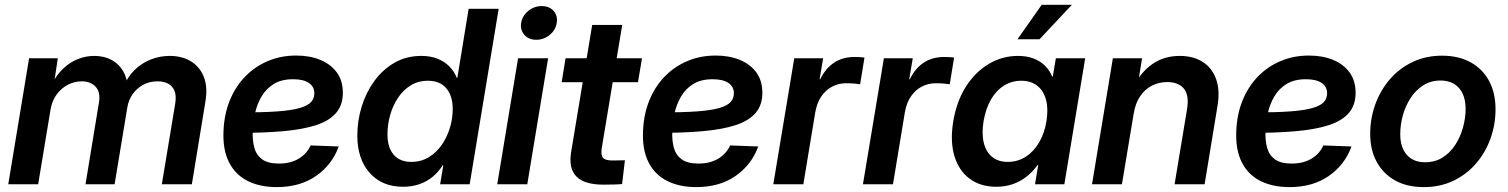

<svg xmlns="http://www.w3.org/2000/svg" viewBox="-20 -764 6250 796"><path d="M14.2 0 100.6 -522.5H219.7L202.1 -405.8L192.4 -409.7Q212.9 -452.1 241.5 -479.2Q270 -506.3 303.2 -519.3Q336.4 -532.2 370.6 -532.2Q412.1 -532.2 442.9 -515.4Q473.6 -498.5 490.7 -468.8Q507.8 -439 508.8 -399.9L493.7 -408.2Q510.7 -447.8 539.6 -475.3Q568.4 -502.9 605.5 -517.6Q642.6 -532.2 683.6 -532.2Q734.4 -532.2 771.2 -510Q808.1 -487.8 825 -445.3Q841.8 -402.8 831.5 -342.3L775.4 0H650.9L706.1 -332.5Q711.9 -366.7 703.4 -387.5Q694.8 -408.2 676.3 -417.5Q657.7 -426.8 633.3 -426.8Q600.1 -426.8 573.7 -412.6Q547.4 -398.4 530 -373.8Q512.7 -349.1 507.8 -318.4L455.1 0H334.5L390.1 -338.4Q397.5 -380.9 377 -403.8Q356.4 -426.8 318.4 -426.8Q289.1 -426.8 261.7 -412.8Q234.4 -398.9 215.1 -372.6Q195.8 -346.2 189.5 -309.6L138.2 0Z M1127 11.7Q1057.1 11.7 1006.1 -14.2Q955.1 -40 929 -92.3Q902.8 -144.5 906.7 -222.7Q909.7 -291.5 933.1 -348.6Q956.5 -405.8 997.1 -447.3Q1037.6 -488.8 1091.3 -511.2Q1145 -533.7 1208 -533.7Q1264.2 -533.7 1307.6 -515.9Q1351.1 -498 1376.2 -463.9Q1401.4 -429.7 1401.4 -379.4Q1401.4 -328.1 1373 -295.4Q1344.7 -262.7 1289.6 -244.9Q1234.4 -227.1 1153.1 -220Q1071.8 -212.9 965.3 -212.9L979.5 -297.9Q1071.3 -297.9 1130.6 -302.2Q1189.9 -306.6 1223.4 -316.4Q1256.8 -326.2 1270 -341.3Q1283.2 -356.4 1283.2 -377.4Q1283.2 -404.8 1260.5 -420.2Q1237.8 -435.5 1195.3 -435.5Q1147.5 -435.5 1115.7 -416.3Q1084 -397 1064.9 -365Q1045.9 -333 1037.4 -294.7Q1028.8 -256.3 1027.8 -218.3Q1026.4 -181.6 1034.4 -151.6Q1042.5 -121.6 1066.4 -103.8Q1090.3 -85.9 1136.2 -85.9Q1185.5 -85.9 1219.2 -106.7Q1252.9 -127.4 1267.6 -161.1L1384.3 -156.7Q1356.9 -81.1 1290.5 -34.7Q1224.1 11.7 1127 11.7Z M1651.4 10.3Q1563.5 10.3 1512.5 -47.4Q1461.4 -105 1461.4 -202.1Q1461.4 -263.7 1479.5 -322.3Q1497.6 -380.9 1532 -428.2Q1566.4 -475.6 1615.5 -503.9Q1664.6 -532.2 1726.6 -532.2Q1765.1 -532.2 1794.2 -520.5Q1823.2 -508.8 1843.3 -488.3Q1863.3 -467.8 1874 -440.9H1876L1922.9 -727.5H2047.4L1927.2 0H1804.7L1817.9 -78.6H1815.4Q1796.4 -49.3 1771.7 -29.5Q1747.1 -9.8 1716.8 0.2Q1686.5 10.3 1651.4 10.3ZM1685.1 -92.8Q1725.6 -92.8 1757.3 -112.1Q1789.1 -131.3 1811.3 -163.3Q1833.5 -195.3 1845.2 -234.1Q1856.9 -272.9 1856.9 -312Q1856.9 -366.7 1830.3 -397.9Q1803.7 -429.2 1754.4 -429.2Q1713.4 -429.2 1682.1 -409.7Q1650.9 -390.1 1629.6 -357.9Q1608.4 -325.7 1597.4 -286.4Q1586.4 -247.1 1586.4 -207Q1586.4 -152.3 1612.1 -122.6Q1637.7 -92.8 1685.1 -92.8Z M2041.5 0 2127.9 -522.5H2252.4L2166 0ZM2203.1 -599.1Q2171.9 -599.1 2154.1 -619.4Q2136.2 -639.6 2140.6 -668.9Q2145.5 -698.7 2170.2 -718.8Q2194.8 -738.8 2226.1 -738.8Q2257.3 -738.8 2275.1 -718.8Q2293 -698.7 2288.1 -668.9Q2283.7 -639.6 2259 -619.4Q2234.4 -599.1 2203.1 -599.1Z M2641.6 -522.5 2625 -423.3H2308.6L2324.7 -522.5ZM2435.1 -660.6H2559.6L2474.6 -148.9Q2470.2 -121.1 2480 -109.9Q2489.7 -98.6 2519.5 -98.6Q2530.3 -98.6 2545.7 -99.1Q2561 -99.6 2570.8 -99.6L2559.1 -1Q2543.9 0.5 2522.9 1Q2502 1.5 2481.9 1.5Q2402.8 1.5 2369.9 -32Q2336.9 -65.4 2347.7 -132.8Z M2866.2 11.7Q2796.4 11.7 2745.4 -14.2Q2694.3 -40 2668.2 -92.3Q2642.1 -144.5 2646 -222.7Q2648.9 -291.5 2672.4 -348.6Q2695.8 -405.8 2736.3 -447.3Q2776.9 -488.8 2830.6 -511.2Q2884.3 -533.7 2947.3 -533.7Q3003.4 -533.7 3046.9 -515.9Q3090.3 -498 3115.5 -463.9Q3140.6 -429.7 3140.6 -379.4Q3140.6 -328.1 3112.3 -295.4Q3084 -262.7 3028.8 -244.9Q2973.6 -227.1 2892.3 -220Q2811 -212.9 2704.6 -212.9L2718.8 -297.9Q2810.5 -297.9 2869.9 -302.2Q2929.2 -306.6 2962.6 -316.4Q2996.1 -326.2 3009.3 -341.3Q3022.5 -356.4 3022.5 -377.4Q3022.5 -404.8 2999.8 -420.2Q2977.1 -435.5 2934.6 -435.5Q2886.7 -435.5 2855 -416.3Q2823.2 -397 2804.2 -365Q2785.2 -333 2776.6 -294.7Q2768.1 -256.3 2767.1 -218.3Q2765.6 -181.6 2773.7 -151.6Q2781.7 -121.6 2805.7 -103.8Q2829.6 -85.9 2875.5 -85.9Q2924.8 -85.9 2958.5 -106.7Q2992.2 -127.4 3006.8 -161.1L3123.5 -156.7Q3096.2 -81.1 3029.8 -34.7Q2963.4 11.7 2866.2 11.7Z M3186 0 3272.9 -522.5H3392.6L3377.9 -435.5H3380.4Q3402.3 -480.5 3438 -504.2Q3473.6 -527.8 3522.9 -527.8Q3535.2 -527.8 3545.9 -527.1Q3556.6 -526.4 3564 -525.4L3545.9 -414.6Q3538.6 -416 3522.2 -417.5Q3505.9 -418.9 3487.8 -418.9Q3457.5 -418.9 3430.7 -405.3Q3403.8 -391.6 3385.3 -364.7Q3366.7 -337.9 3359.9 -298.3L3310.5 0Z M3557.6 0 3644.5 -522.5H3764.2L3749.5 -435.5H3752Q3773.9 -480.5 3809.6 -504.2Q3845.2 -527.8 3894.5 -527.8Q3906.7 -527.8 3917.5 -527.1Q3928.2 -526.4 3935.5 -525.4L3917.5 -414.6Q3910.2 -416 3893.8 -417.5Q3877.4 -418.9 3859.4 -418.9Q3829.1 -418.9 3802.2 -405.3Q3775.4 -391.6 3756.8 -364.7Q3738.3 -337.9 3731.4 -298.3L3682.1 0Z M4110.8 10.3Q4044.4 10.3 3999.5 -23.4Q3954.6 -57.1 3936.5 -118.2Q3918.5 -179.2 3932.1 -261.2Q3945.8 -343.3 3984.1 -404.1Q4022.5 -464.8 4078.6 -498.5Q4134.8 -532.2 4200.2 -532.2Q4236.8 -532.2 4264.9 -521.5Q4293 -510.7 4312.5 -491.5Q4332 -472.2 4342.3 -446.3H4344.7L4357.4 -522.5H4479L4392.6 0H4271L4284.2 -79.6H4281.2Q4262.2 -52.2 4236.3 -32Q4210.4 -11.7 4179 -0.7Q4147.5 10.3 4110.8 10.3ZM4158.2 -92.8Q4198.7 -92.8 4231.9 -113.8Q4265.1 -134.8 4287.6 -172.9Q4310.1 -210.9 4318.4 -261.2Q4326.7 -312.5 4316.7 -350.1Q4306.6 -387.7 4280.5 -408.4Q4254.4 -429.2 4213.9 -429.2Q4174.8 -429.2 4142.6 -409.2Q4110.4 -389.2 4088.6 -351.8Q4066.9 -314.5 4057.6 -261.2Q4049.3 -209 4058.8 -171.1Q4068.4 -133.3 4093.8 -113Q4119.1 -92.8 4158.2 -92.8ZM4198.2 -601.1 4298.8 -744.1H4423.8L4289.6 -601.1Z M4680.2 -293.5 4631.3 0H4507.3L4593.8 -522.5H4714.8L4693.4 -390.1L4671.9 -394Q4707.5 -463.4 4756.6 -497.8Q4805.7 -532.2 4870.6 -532.2Q4926.8 -532.2 4965.8 -507.6Q5004.9 -482.9 5021.7 -436.3Q5038.6 -389.6 5027.3 -323.2L4974.1 0H4849.6L4901.4 -312Q4910.6 -368.7 4888.4 -396.2Q4866.2 -423.8 4819.3 -423.8Q4785.2 -423.8 4756.1 -409.2Q4727.1 -394.5 4707.3 -365.7Q4687.5 -336.9 4680.2 -293.5Z M5325.7 11.7Q5255.9 11.7 5204.8 -14.2Q5153.8 -40 5127.7 -92.3Q5101.6 -144.5 5105.5 -222.7Q5108.4 -291.5 5131.8 -348.6Q5155.3 -405.8 5195.8 -447.3Q5236.3 -488.8 5290 -511.2Q5343.8 -533.7 5406.7 -533.7Q5462.9 -533.7 5506.3 -515.9Q5549.8 -498 5575 -463.9Q5600.1 -429.7 5600.1 -379.4Q5600.1 -328.1 5571.8 -295.4Q5543.5 -262.7 5488.3 -244.9Q5433.1 -227.1 5351.8 -220Q5270.5 -212.9 5164.1 -212.9L5178.2 -297.9Q5270 -297.9 5329.3 -302.2Q5388.7 -306.6 5422.1 -316.4Q5455.6 -326.2 5468.8 -341.3Q5481.9 -356.4 5481.9 -377.4Q5481.9 -404.8 5459.2 -420.2Q5436.5 -435.5 5394 -435.5Q5346.2 -435.5 5314.5 -416.3Q5282.7 -397 5263.7 -365Q5244.6 -333 5236.1 -294.7Q5227.5 -256.3 5226.6 -218.3Q5225.1 -181.6 5233.2 -151.6Q5241.2 -121.6 5265.1 -103.8Q5289.1 -85.9 5335 -85.9Q5384.3 -85.9 5418 -106.7Q5451.7 -127.4 5466.3 -161.1L5583 -156.7Q5555.7 -81.1 5489.3 -34.7Q5422.9 11.7 5325.7 11.7Z M5882.3 11.7Q5813.5 11.7 5763.9 -15.9Q5714.4 -43.5 5687.5 -93Q5660.6 -142.6 5660.6 -209Q5660.6 -273.4 5681.9 -331.8Q5703.1 -390.1 5742.4 -435.5Q5781.7 -481 5836.7 -507.1Q5891.6 -533.2 5958.5 -533.2Q6027.3 -533.2 6077.1 -505.6Q6127 -478 6153.6 -428.2Q6180.2 -378.4 6180.2 -311Q6180.2 -248 6159.4 -189.9Q6138.7 -131.8 6099.6 -86.4Q6060.5 -41 6005.6 -14.6Q5950.7 11.7 5882.3 11.7ZM5888.2 -91.3Q5929.7 -91.3 5961.2 -111.3Q5992.7 -131.3 6013.7 -164.1Q6034.7 -196.8 6045.4 -235.8Q6056.2 -274.9 6056.2 -313Q6056.2 -349.6 6043.9 -375.7Q6031.7 -401.9 6008.5 -416Q5985.4 -430.2 5952.6 -430.2Q5912.1 -430.2 5880.9 -410.4Q5849.6 -390.6 5828.4 -358.2Q5807.1 -325.7 5796.1 -286.1Q5785.2 -246.6 5785.2 -207.5Q5785.2 -153.3 5812.3 -122.3Q5839.4 -91.3 5888.2 -91.3Z"/></svg>

Font: Inter 28pt SemiBold
Style: Italic
Weight: 600
Italic angle: -9.3988°
Designer: Rasmus Andersson
Foundry: rsms
Version: Version 4.001;git-66647c0bb